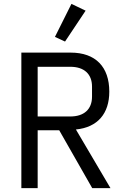

<svg xmlns="http://www.w3.org/2000/svg" viewBox="-20 -969 640 989"><path d="M174 -298H285L455 0H549L371 -302C483 -313 543 -384 543 -497C543 -624 473 -698 344 -698H90V0H174ZM174 -369V-625H342C413 -625 454 -588 454 -523V-471C454 -406 413 -369 342 -369ZM421 -914 348 -949 263 -779 315 -755Z"/></svg>

Font: IBM Mono
Style: Regular
Weight: 400
Monospace: yes
Designer: Mike Abbink, Paul van der Laan, Pieter van Rosmalen
Foundry: Bold Monday
Version: Version 2.3